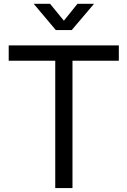

<svg xmlns="http://www.w3.org/2000/svg" viewBox="-20 -959 650 979"><path d="M24.4 -649.4H261.7V0H349.6V-649.4H585.9V-727.5H24.4ZM235.4 -939.5H152.3V-939L264.6 -805.7H345.7L459 -939V-939.5H375L305.7 -853.5Z"/></svg>

Font: Raveo Display Display
Style: Regular
Weight: 400
Designer: Jakub Foglar, Rasmus Andersson (Inter)
Foundry: Jakubfoglar.com
Version: Version 1.100;Glyphs 3.2.3 (3260)